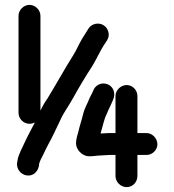

<svg xmlns="http://www.w3.org/2000/svg" viewBox="-20 -702 715 788"><path d="M101 -682C77 -682 56 -661 56 -637V-239C56 -214 77 -194 101 -194C109 -194 116 -196 123 -199C107 -168 95 -147 82 -119C74 -100 54 -65 52 -44L50 -33C47 -7 67 15 90 18C117 22 136 1 140 -22L141 -32C142 -35 144 -40 147 -47C160 -71 166 -87 179 -111C194 -137 213 -179 227 -208C242 -242 261 -265 279 -298C304 -343 330 -387 357 -428C377 -460 391 -495 412 -525L419 -536C434 -558 424 -586 406 -598C384 -612 356 -604 344 -586L337 -575C332 -567 325 -556 317 -543C301 -516 297 -502 281 -476C245 -419 211 -357 175 -298C164 -283 155 -267 146 -248V-637C146 -661 125 -682 101 -682ZM454 -308V-156H429C414 -156 404 -154 393 -154C393 -155 394 -158 394 -159C400 -177 407 -213 417 -232C426 -255 435 -270 443 -290C457 -318 445 -347 422 -356C394 -367 370 -350 363 -331C360 -324 358 -318 354 -312C345 -296 344 -288 335 -271C329 -258 324 -246 321 -233C315 -208 307 -186 302 -163C298 -150 292 -129 292 -114C292 -88 316 -64 340 -61C359 -59 376 -64 394 -64C407 -64 414 -66 429 -66H454V20C454 45 475 66 500 66C525 66 544 45 544 20V-66H581C605 -66 626 -86 626 -110C626 -134 605 -156 581 -156H544V-308C544 -332 524 -353 500 -353C476 -353 454 -332 454 -308Z"/></svg>

Font: Electronic
Style: Blk
Weight: 900
Version: Version 1.011